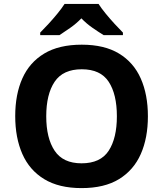

<svg xmlns="http://www.w3.org/2000/svg" viewBox="-20 -954 836 984"><path d="M738 -358Q738 -247 701.5 -164.5Q665 -82 590 -36Q515 10 398 10Q282 10 206.5 -36Q131 -82 94.5 -165Q58 -248 58 -359Q58 -470 94.5 -552Q131 -634 206.5 -679.5Q282 -725 399 -725Q515 -725 590 -679.5Q665 -634 701.5 -551.5Q738 -469 738 -358ZM217 -358Q217 -246 260 -181.5Q303 -117 398 -117Q495 -117 537 -181.5Q579 -246 579 -358Q579 -471 537 -535Q495 -599 399 -599Q303 -599 260 -535Q217 -471 217 -358ZM485 -934Q499 -912 521.5 -884.5Q544 -857 568 -831Q592 -805 610 -787V-774H511Q485 -790 454 -811.5Q423 -833 397 -860Q371 -833 341 -812Q311 -791 285 -774H186V-787Q205 -806 228.5 -831.5Q252 -857 274.5 -884.5Q297 -912 311 -934Z"/></svg>

Font: Noto Sans Hanifi Rohingya
Style: Regular
Weight: 400
Designer: Monotype Design Team and DaltonMaag
Foundry: Google LLC
Version: Version 2.101